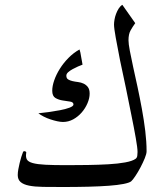

<svg xmlns="http://www.w3.org/2000/svg" viewBox="-20 -749 666 777"><path d="M573.2 -136.7Q573.2 -126.5 565.9 -108.6Q558.6 -90.8 548.6 -71.8Q538.6 -52.7 527.8 -36.6Q517.1 -20.5 510.7 -15.1Q503.4 -9.3 480 -4.6Q456.5 0 420.7 2.7Q384.8 5.4 337.4 6.6Q290 7.8 234.9 7.8Q188.5 7.8 154.3 7.3Q120.1 6.8 97.4 2.2Q74.7 -2.4 63.2 -12.5Q51.8 -22.5 51.8 -40.5Q51.8 -51.3 54.2 -64.2Q56.6 -77.1 59.6 -89.8Q62.5 -102.5 66.2 -114Q69.8 -125.5 72.8 -132.8Q74.7 -138.7 81.3 -136.7Q87.9 -134.8 85.9 -128.9Q83.5 -112.8 88.9 -103.5Q94.2 -94.2 112.5 -89.1Q130.9 -84 164.1 -82.3Q197.3 -80.6 250 -80.6Q292 -80.6 335.9 -81.3Q379.9 -82 418.7 -84.2Q457.5 -86.4 486.8 -91.8Q516.1 -97.2 528.8 -106.4Q534.7 -110.8 535.6 -119.1Q536.6 -127.4 536.6 -133.8Q536.6 -149.9 529.5 -190.2Q522.5 -230.5 511.7 -283.2L489.3 -394L465.8 -504.9Q455.6 -556.6 448.5 -595.9Q441.4 -635.3 441.4 -649.9Q441.4 -658.2 443.4 -669.7Q445.3 -681.2 449.7 -692.9Q454.1 -704.6 460.4 -714.6Q466.8 -724.6 475.1 -729.5L527.3 -655.3Q516.6 -640.6 508.3 -625.7Q500 -610.8 500 -585.9Q500 -571.8 505.4 -543.5Q510.7 -515.1 519 -477.5L536.6 -397Q545.9 -353.5 554.2 -308.3Q562.5 -263.2 567.9 -219Q573.2 -174.8 573.2 -136.7ZM342.8 -370.1Q342.8 -351.6 334 -331.1Q325.2 -310.5 310.5 -293.7Q295.9 -276.9 276.4 -266.1Q256.8 -255.4 234.9 -255.4Q225.1 -255.4 211.7 -258.3Q198.2 -261.2 184.1 -265.9Q169.9 -270.5 156.7 -277.3Q143.6 -284.2 135.3 -290.5Q151.9 -292 176.3 -295.4Q200.7 -298.8 222.9 -303Q245.1 -307.1 261.2 -313.2Q277.3 -319.3 277.3 -326.2Q277.3 -335.9 263.7 -337.9L234.4 -342.3Q217.8 -344.7 204.6 -352.3Q191.4 -359.9 191.4 -381.8Q191.4 -400.9 199.5 -424.1Q207.5 -447.3 222.2 -470.7Q236.8 -494.1 257.1 -514.6Q277.3 -535.2 301.8 -548.8Q303.2 -545.9 305.2 -536.9Q307.1 -527.8 308.6 -517.6L312 -499Q313.5 -490.7 314 -487.3Q306.6 -484.9 295.7 -480Q284.7 -475.1 273.9 -469.2Q263.2 -463.4 255.9 -456.8Q248.5 -450.2 248.5 -442.9Q248.5 -432.1 255.6 -427.7Q262.7 -423.3 272.9 -420.9Q283.2 -418.5 295.7 -417Q308.1 -415.5 318.4 -410.6Q328.6 -405.8 335.7 -396.5Q342.8 -387.2 342.8 -370.1Z"/></svg>

Font: Simplified Naskh
Style: Regular
Weight: 400
Designer: SIL International
Foundry: Arabeyes
Version: 1.02_alpha